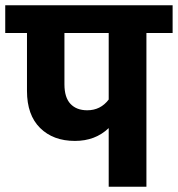

<svg xmlns="http://www.w3.org/2000/svg" viewBox="-40 -713 679 733"><path d="M619 -587H519V0H375V-224Q324 -175 246 -175Q163 -175 113 -224.5Q63 -274 63 -366V-587H-20V-693H619ZM375 -333V-587H206V-391Q206 -341 229 -316.5Q252 -292 293 -292Q344 -292 375 -333Z"/></svg>

Font: FiraGOUPP
Style: Bold
Weight: 700
Designer: bBox Type
Foundry: bBox Type GmbH
Version: Version 1.001